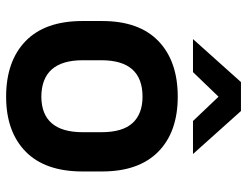

<svg xmlns="http://www.w3.org/2000/svg" viewBox="-107 -661 776 602"><g transform="rotate(90 281.0 -360.0)"><path d="M45.9 -230.5V-292Q45.9 -408.2 108.9 -468.8Q171.9 -529.3 283.2 -529.3Q393.6 -529.3 455.6 -468.3Q517.6 -407.2 517.6 -292V-230.5Q517.6 -113.3 455.1 -52.2Q392.6 8.8 283.2 8.8Q171.9 8.8 108.9 -52.2Q45.9 -113.3 45.9 -230.5ZM394.5 -231.4V-290Q394.5 -356.4 365.7 -387.7Q336.9 -418.9 283.2 -418.9Q168.9 -418.9 168.9 -290V-231.4Q168.9 -102.5 283.2 -101.6Q394.5 -102.5 394.5 -231.4ZM237.3 -727.5H328.1L462.9 -577.1H359.4L283.2 -657.2L206.1 -577.1H102.5Z"/></g></svg>

Font: Dinish Expanded
Style: Bold
Weight: 700
Width: 7
Designer: Charles Nix
Foundry: Playbeing
Version: Version 2.005; ttfautohint (v1.8.3)